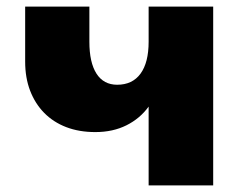

<svg xmlns="http://www.w3.org/2000/svg" viewBox="-20 -560 720 580"><path d="M429 0V-238Q403 -202 362 -181.5Q321 -161 268 -161Q219 -161 180 -176Q141 -191 113.5 -219Q86 -247 71 -286Q56 -325 56 -374V-540H250V-434Q250 -371 271.5 -337.5Q293 -304 334 -304Q380 -304 404.5 -337.5Q429 -371 429 -434V-540H624V0Z"/></svg>

Font: Geist Black
Style: Regular
Weight: 400
Designer: Basement.studio, Andrés Briganti, Mateo Zaragoza
Foundry: Basement.studio, Vercel, Andrés Briganti, Guido Ferreyra, Mateo Zaragoza
Version: Version 1.401